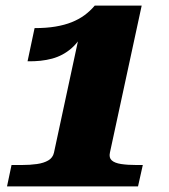

<svg xmlns="http://www.w3.org/2000/svg" viewBox="-20 -663 600 683"><path d="M371 -120Q367 -102 377.5 -92.5Q388 -83 411 -79.5Q434 -76 466 -76H488L471 0H5L21 -76H57Q87 -76 111.5 -79.5Q136 -83 152 -92.5Q168 -102 172 -120L266 -557L287 -565Q264 -517 234 -491Q204 -465 165.5 -454.5Q127 -444 78 -445L103 -563Q145 -563 177.5 -568.5Q210 -574 235 -584Q260 -594 280 -608.5Q300 -623 317 -643H484Z"/></svg>

Font: Roboto Serif 20pt ExtraBold
Style: Italic
Weight: 800
Italic angle: -10°
Version: Version 1.007